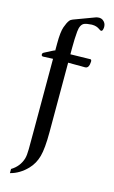

<svg xmlns="http://www.w3.org/2000/svg" viewBox="-146 -759 644 1089"><g transform="rotate(15 176.5 -215.0)"><path d="M189.5 -5.9Q189.5 90.3 176.5 137.2Q163.6 184.1 131.8 217.3Q87.4 263.2 32.7 276.9V252.4Q79.1 224.6 94.7 174.3Q100.6 154.3 100.8 118.2Q101.1 82 101.1 -2.9V-412.6Q82.5 -412.1 45.4 -410.2H43Q33.7 -410.2 33.2 -419.9V-420.9Q33.2 -428.7 42.5 -433.1Q52.2 -437.5 83 -454.1Q90.3 -458 97.2 -460.9Q98.6 -461.4 101.1 -461.4V-501.5Q101.1 -570.3 111.8 -600.6Q122.6 -630.9 133.3 -644Q139.6 -652.3 151.9 -656.7L276.4 -703.1Q280.8 -704.6 293 -705.6H294.9Q305.7 -705.6 314.9 -699.7Q334.5 -686 334.5 -663.1V-659.7Q333 -636.7 323.2 -636.7Q318.4 -636.7 311 -642.6Q292 -656.7 266.6 -656.7H262.7Q234.9 -655.3 220.2 -649.4Q197.3 -639.6 193.4 -596.9Q189.5 -554.2 189.5 -501.5V-462.9L305.7 -465.3H306.2Q313.5 -465.3 313.5 -452.6Q313.5 -445.8 311.5 -436Q306.6 -413.1 289.6 -413.1L189.5 -413.6Z"/></g></svg>

Font: Caudex
Style: Regular
Weight: 400
Version: Version 1.01